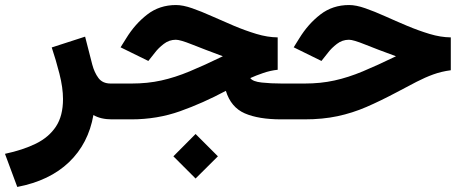

<svg xmlns="http://www.w3.org/2000/svg" viewBox="-46 -470 1829 756"><path d="M395 0Q350.6 0 321.8 -17.1Q302.2 95.2 225.8 168.5Q149.4 241.7 22 266.1L-26.4 135.7Q44.4 120.6 95.5 95.5Q146.5 70.3 174.3 28.3Q202.1 -13.7 202.1 -80.1Q202.1 -124.5 188 -179.9Q173.8 -235.4 157.7 -283.2L289.1 -325.7L317.4 -215.3Q325.7 -184.1 341.8 -162.6Q357.9 -141.1 389.6 -141.1H408.7V0Z M724.1 57.6 812 145.5 724.1 232.9 636.7 145.5ZM1047.4 -322.8V-195.3Q1019 -192.4 990 -182.4Q960.9 -172.4 939.5 -162.6Q948.7 -148.9 984.6 -145Q1020.5 -141.1 1063.5 -141.1H1090.3V0H1061.5Q972.2 0 917.7 -23.7Q863.3 -47.4 843.3 -112.3Q752.9 -64 662.8 -32Q572.8 0 470.7 0H389.2V-141.1H472.2Q535.2 -141.1 589.1 -153.1Q643.1 -165 700.7 -189Q758.3 -212.9 831.5 -248.5Q756.3 -276.4 710 -294.9Q663.6 -313.5 646.5 -313.5Q620.1 -313.5 598.9 -297.1Q577.6 -280.8 564 -262.7L538.1 -230L428.7 -283.7L450.7 -318.8Q485.4 -375.5 533.7 -412.8Q582 -450.2 647 -450.2Q674.3 -450.2 710.7 -437.5Q747.1 -424.8 788.8 -406Q830.6 -387.2 875.2 -368.4Q919.9 -349.6 963.6 -336.4Q1007.3 -323.2 1047.4 -322.8Z M1070.8 -141.1H1153.8Q1216.8 -141.1 1271 -153.1Q1325.2 -165 1382.6 -189Q1439.9 -212.9 1513.2 -248.5Q1438 -275.9 1391.6 -294.7Q1345.2 -313.5 1328.1 -313.5Q1301.8 -313.5 1280.5 -297.1Q1259.3 -280.8 1245.6 -262.7L1219.7 -230L1110.4 -283.7L1132.3 -318.8Q1167 -375.5 1215.3 -412.8Q1263.7 -450.2 1328.6 -450.2Q1356 -450.2 1392.3 -437.5Q1428.7 -424.8 1470.5 -406Q1512.2 -387.2 1556.9 -368.4Q1601.6 -349.6 1645.3 -336.4Q1689 -323.2 1729 -322.8V-193.4Q1691.9 -188.5 1660.2 -177Q1628.4 -165.5 1594.2 -147.9Q1560.1 -130.4 1514.6 -106Q1452.1 -72.8 1396.7 -48.8Q1341.3 -24.9 1283 -12.5Q1224.6 0 1152.3 0H1070.8Z"/></svg>

Font: Vazirmatn FD NL ExtraBold
Style: Regular
Weight: 800
Designer: Saber Rastikerdar
Foundry: Saber Rastikerdar
Version: Version 33.003